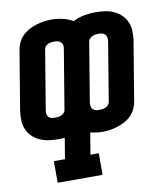

<svg xmlns="http://www.w3.org/2000/svg" viewBox="-83 -610 767 884"><g transform="rotate(-10 300.0 -167.5)"><path d="M115 205V104H167L183 7Q176 7 168 7.5Q160 8 153 8Q131 8 109 5Q87 2 67.5 -7Q48 -16 33 -30Q18 -44 9.5 -63.5Q1 -83 0 -105Q-1 -127 2 -149L48 -427Q51 -445 59 -462Q67 -479 80.5 -492.5Q94 -506 111 -515Q128 -524 146 -529.5Q164 -535 181.5 -537.5Q199 -540 217 -540Q244 -540 269.5 -534Q295 -528 317 -515Q342 -528 369 -533Q396 -538 422 -538Q445 -538 466.5 -535Q488 -532 507.5 -523Q527 -514 542 -500Q557 -486 565.5 -466.5Q574 -447 575 -425Q576 -403 573 -381L527 -103Q524 -85 516 -68Q508 -51 494.5 -37.5Q481 -24 464 -15Q447 -6 429 -0.5Q411 5 393.5 7.5Q376 10 358 10Q344 10 330 8Q316 6 303 3L286 104H325V205ZM155 -92Q162 -92 169.5 -93Q177 -94 184.5 -97Q192 -100 197.5 -106Q203 -112 204 -119L250 -397Q252 -406 250.5 -414Q249 -422 243.5 -428Q238 -434 230 -436Q222 -438 213 -438Q206 -438 198.5 -437Q191 -436 184 -433Q177 -430 171.5 -424Q166 -418 165 -411L119 -133Q117 -124 118.5 -116Q120 -108 125 -102Q130 -96 138 -94Q146 -92 155 -92ZM362 -92Q369 -92 376.5 -93Q384 -94 391 -97Q398 -100 403.5 -106Q409 -112 411 -119L457 -397Q458 -406 456.5 -414Q455 -422 450 -428Q445 -434 437 -436Q429 -438 420 -438Q413 -438 405.5 -437Q398 -436 391 -433Q384 -430 378 -424Q372 -418 371 -411L325 -133Q324 -124 325 -116Q326 -108 331.5 -102Q337 -96 345 -94Q353 -92 362 -92Z"/></g></svg>

Font: Iosevka Curly Slab ExObl
Style: Bold
Weight: 700
Width: 7
Italic angle: -9°
Monospace: yes
Designer: Belleve Invis
Foundry: Belleve Invis
Version: Version 11.0.0; ttfautohint (v1.8.3)